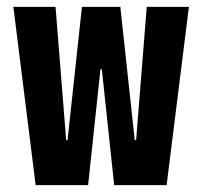

<svg xmlns="http://www.w3.org/2000/svg" viewBox="-20 -540 590 560"><path d="M84 0 19 -520H142L173 -131H177L219 -520H331L373 -131H377L408 -520H531L466 0H313L277 -338H273L237 0Z"/></svg>

Font: M PLUS Code Latin SemiExpanded SemiBold
Style: Regular
Weight: 600
Width: 6
Designer: Coji Morishita
Foundry: UNDERFOREST DESIGN
Version: Version 1.002; ttfautohint (v1.8.3)